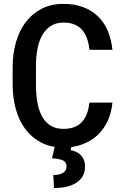

<svg xmlns="http://www.w3.org/2000/svg" viewBox="-20 -741 640 978"><path d="M552.7 -218.3Q547.9 -167 528.3 -124.8Q508.8 -82.5 476.6 -52.5Q444.3 -22.5 400.6 -6.1Q356.9 10.3 303.2 10.3Q238.3 10.3 189.9 -14.9Q141.6 -40 109.4 -83Q77.1 -126 61 -183.6Q44.9 -241.2 44.4 -306.6V-403.8Q44.9 -468.8 61.5 -526.6Q78.1 -584.5 110.6 -627.7Q143.1 -670.9 191.4 -696Q239.7 -721.2 303.7 -721.2Q359.9 -721.2 403.8 -704.6Q447.8 -688 479 -657.7Q510.3 -627.4 528.8 -584Q547.4 -540.5 552.7 -487.3H435.5Q432.6 -518.6 423.6 -544.2Q414.6 -569.8 398.9 -588.1Q383.3 -606.4 359.6 -616.2Q335.9 -626 303.7 -626Q264.2 -626 237.3 -607.9Q210.4 -589.8 193.8 -559.3Q177.2 -528.8 170.2 -488.8Q163.1 -448.7 163.1 -404.8V-306.6Q163.1 -260.7 170.2 -220.5Q177.2 -180.2 193.4 -149.9Q209.5 -119.6 236.3 -102.1Q263.2 -84.5 303.2 -84.5Q364.7 -84.5 397 -119.4Q429.2 -154.3 435.1 -218.3ZM345.7 -2 339.8 23.9Q353.5 26.4 366.7 32Q379.9 37.6 390.1 47.6Q400.4 57.6 406.7 72.5Q413.1 87.4 413.1 108.4Q413.1 132.8 403.1 152.8Q393.1 172.9 373 187Q353 201.2 323.5 209Q293.9 216.8 254.9 216.8L251.5 150.4Q266.1 150.4 278.3 147.9Q290.5 145.5 299.6 140.4Q308.6 135.3 313.7 127Q318.8 118.7 318.8 106.9Q318.8 85 301.5 76.4Q284.2 67.9 245.1 65.4L260.3 -2Z"/></svg>

Font: TypoPRO Roboto Mono
Style: Regular
Weight: 500
Designer: Google
Version: Version 2.000986; 2015; ttfautohint (v1.3)